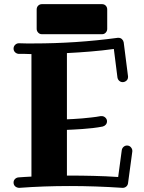

<svg xmlns="http://www.w3.org/2000/svg" viewBox="-20 -904 699 933"><path d="M602.1 -13.2Q600.6 -3.4 593.3 2.7Q585.9 8.8 576.2 8.8H575.2Q443.8 0 318.8 0Q191.9 0 74.2 8.8H71.8Q60.5 7.8 53.2 1Q45.9 -5.9 45.9 -17.1Q45.9 -26.9 52.7 -33.9Q59.6 -41 69.8 -42Q85.4 -43.5 101.3 -44.2Q117.2 -44.9 132.8 -45.9V-641.1Q117.2 -642.1 101.8 -642.1Q86.4 -642.1 70.8 -642.1Q60.5 -643.1 53.2 -650.1Q45.9 -657.2 45.9 -668Q45.9 -678.7 53.7 -686.3Q61.5 -693.8 71.8 -693.8Q90.3 -692.9 107.7 -692.9Q125 -692.9 142.1 -692.9Q246.1 -692.9 348.1 -699.7Q450.2 -706.5 551.8 -720.2H556.2Q565.9 -720.2 572.8 -713.6Q579.6 -707 581.1 -698.2L602.1 -533.2V-529.8Q602.1 -518.6 594 -511.7Q585.9 -504.9 576.2 -504.9Q566.9 -504.9 559.8 -511Q552.7 -517.1 550.8 -526.9L533.2 -666Q476.6 -658.2 419.7 -653.6Q362.8 -648.9 305.2 -646V-324.2Q316.9 -324.7 336.4 -325.7Q356 -326.7 378.7 -328.6Q401.4 -330.6 425 -333.3Q448.7 -335.9 469.2 -339.8H474.1Q484.4 -339.8 492.2 -332.3Q500 -324.7 500 -314.9Q500 -305.2 494.1 -298.3Q488.3 -291.5 479 -289.1Q456.5 -284.7 430.9 -281.7Q405.3 -278.8 381.1 -277.1Q356.9 -275.4 336.9 -274.4Q316.9 -273.4 305.2 -272.9V-50.8H318.8Q377 -50.8 435.8 -49.3Q494.6 -47.9 554.2 -43.9L571.8 -174.8Q573.7 -184.6 580.8 -190.7Q587.9 -196.8 597.2 -196.8Q608.9 -196.8 616 -188.5Q623 -180.2 623 -171.9V-168ZM501 -763.7Q501 -753.4 493.9 -745.6Q486.8 -737.8 476.1 -737.8H183.1Q172.9 -737.8 165.5 -745.6Q158.2 -753.4 158.2 -763.7V-857.9Q158.2 -869.1 165.5 -876.5Q172.9 -883.8 183.1 -883.8H476.1Q486.8 -883.8 493.9 -876.5Q501 -869.1 501 -857.9Z"/></svg>

Font: Ribeye
Style: Regular
Weight: 400
Designer: Astigmatic (AOETI)
Foundry: Astigmatic (AOETI)
Version: Version 1.000